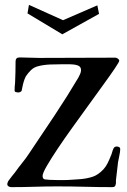

<svg xmlns="http://www.w3.org/2000/svg" viewBox="-20 -771 520 789"><path d="M474 -158Q474 -148 470.5 -132Q467 -116 465 -104Q463 -87 461 -69.5Q459 -52 457 -35Q456 -30 456.5 -23.5Q457 -17 455 -12Q454 -2 441 -2Q385 -2 328.5 -3.5Q272 -5 216 -5Q169 -5 121 -3.5Q73 -2 26 -2Q21 -2 15.5 -5Q10 -8 10 -14Q10 -18 11.5 -21Q13 -24 14 -27Q20 -36 27.5 -45Q35 -54 42 -63Q56 -83 71.5 -102Q87 -121 100 -141Q152 -218 204.5 -297Q257 -376 302 -452Q306 -460 309.5 -467.5Q313 -475 313 -483Q313 -498 298.5 -502.5Q284 -507 266.5 -507Q249 -507 239 -507Q214 -507 187 -506Q160 -505 137 -499Q120 -495 107.5 -483Q95 -471 86 -457Q81 -447 77.5 -435.5Q74 -424 72 -413Q71 -410 70.5 -405.5Q70 -401 69 -398Q64 -391 54 -391Q51 -391 45.5 -392.5Q40 -394 40 -399Q40 -407 40.5 -415Q41 -423 42 -431Q43 -453 43.5 -475Q44 -497 44 -519Q44 -535 61 -535Q81 -535 101 -534Q121 -533 141 -533Q218 -533 297.5 -533.5Q377 -534 454 -534Q459 -534 464.5 -530Q470 -526 470 -521Q470 -517 453 -491.5Q436 -466 408 -427.5Q380 -389 346.5 -342.5Q313 -296 279 -249Q245 -202 217 -160Q189 -118 172 -88.5Q155 -59 155 -48Q155 -37 163 -34Q167 -33 183.5 -32Q200 -31 217.5 -31Q235 -31 240 -31Q258 -31 276.5 -32.5Q295 -34 313 -35Q342 -38 363 -45.5Q384 -53 405 -75Q415 -86 422 -100Q429 -114 434 -127Q438 -135 440.5 -144.5Q443 -154 447 -162Q451 -169 460 -169Q465 -169 469.5 -166.5Q474 -164 474 -158ZM387 -714 236 -630 93 -716 99 -751 239 -688 380 -749Z"/></svg>

Font: Kaisei HarunoUmi Medium
Style: Regular
Weight: 500
Designer: Font-Kai, 金井和夫
Foundry: KAZUO KANAI
Version: Version 5.003